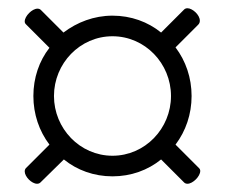

<svg xmlns="http://www.w3.org/2000/svg" viewBox="-20 -503 546 466"><path d="M70 -57C73 -57 76 -58 78 -60L135 -116C167 -90 208 -75 253 -75C298 -75 339 -90 371 -116L427 -60C429 -58 432 -57 435 -57C448 -57 466 -75 466 -88C466 -91 465 -93 463 -95L406 -152C431 -185 445 -226 445 -270C445 -314 431 -355 406 -388L461 -443C464 -446 465 -449 465 -453C465 -467 447 -483 435 -483C432 -483 429 -482 427 -480L371 -424C339 -450 298 -465 253 -465C208 -465 167 -449 134 -424L79 -479C77 -481 74 -482 71 -482C58 -482 40 -464 40 -451C40 -448 41 -446 43 -444L100 -387C75 -355 61 -314 61 -270C61 -226 75 -185 100 -152L43 -95C41 -93 40 -90 40 -87C40 -74 57 -57 70 -57ZM253 -125C174 -125 111 -191 111 -270C111 -349 174 -415 253 -415C332 -415 395 -349 395 -270C395 -191 332 -125 253 -125Z"/></svg>

Font: Garamond-Math
Style: Regular
Weight: 400
Version: Version 2019-08-16